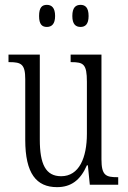

<svg xmlns="http://www.w3.org/2000/svg" viewBox="-20 -761 526 791"><path d="M312 -650C331 -650 345 -661 345 -695C345 -730 331 -741 312 -741C292 -741 278 -730 278 -695C278 -661 292 -650 312 -650ZM173 -650C192 -650 207 -661 207 -695C207 -730 192 -741 173 -741C153 -741 141 -730 141 -695C141 -661 153 -650 173 -650ZM215 10C272 10 311 -18 338 -80H342L350 0H467V-31H464C416 -31 398 -38 398 -105V-536H271V-505H274C324 -505 338 -497 338 -424V-210C338 -111 306 -35 232 -35C168 -35 144 -85 144 -186V-536H15V-505H19C67 -505 84 -497 84 -435V-185C84 -46 130 10 215 10Z"/></svg>

Font: Noto Serif Thai ExtraCondensed Light
Style: Regular
Weight: 300
Width: 2
Designer: Monotype Design Team
Foundry: Monotype Imaging Inc.
Version: Version 2.002